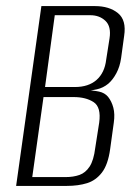

<svg xmlns="http://www.w3.org/2000/svg" viewBox="-20 -611 453 631"><path d="M33 0 116 -591H292Q339 -591 367.5 -568Q396 -545 388 -493L378 -420Q374 -392 362.5 -370.5Q351 -349 336 -336Q319 -322 298.5 -317.5Q278 -313 265 -312V-314Q287 -314 305.5 -310Q324 -306 335 -293Q347 -278 352.5 -257Q358 -236 354 -208L342 -121Q335 -70 315 -44Q295 -18 266 -9Q237 0 199 0ZM86 -29H195Q221 -29 241 -36Q261 -43 274.5 -63.5Q288 -84 293 -125L306 -208Q313 -259 287.5 -275.5Q262 -292 222 -292H123ZM128 -325H226Q271 -325 297.5 -348.5Q324 -372 329 -415L340 -485Q346 -524 326.5 -542.5Q307 -561 277 -561H160Z"/></svg>

Font: Alumni Sans Thin Light
Style: Italic
Weight: 300
Italic angle: -8°
Version: Version 1.016